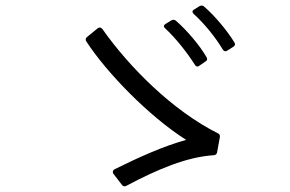

<svg xmlns="http://www.w3.org/2000/svg" viewBox="-20 -767 1040 689"><path d="M817 -599C824 -603 825 -609 821 -615C794 -659 750 -711 713 -743C708 -748 702 -748 696 -745L677 -733C669 -729 669 -723 675 -717C713 -683 754 -632 779 -590C783 -583 789 -581 795 -585ZM717 -546C724 -550 725 -555 721 -562C697 -604 651 -658 612 -692C607 -697 601 -697 595 -694L574 -681C567 -677 566 -671 573 -665C612 -629 653 -576 679 -535C683 -528 689 -526 695 -531ZM433 -100C546 -160 651 -204 747 -210C753 -210 758 -214 759 -220L769 -275C770 -280 768 -286 763 -288C599 -370 444 -526 348 -662C343 -669 336 -670 330 -665L292 -634C287 -630 286 -623 290 -618C362 -507 514 -350 648 -265C565 -242 479 -203 392 -160C384 -156 383 -148 388 -142L418 -103C422 -98 428 -97 433 -100Z"/></svg>

Font: LINE Seed JP App_OTF Regular
Style: Regular
Weight: 400
Designer: LY Corporation & Fontrix & Fontworks
Version: Version 1.002